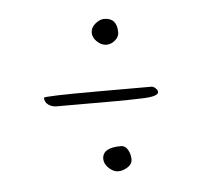

<svg xmlns="http://www.w3.org/2000/svg" viewBox="-33 -533 369 340"><g transform="rotate(-5 151.5 -363.5)"><path d="M247.1 -361.8Q247.1 -354 219.5 -353Q191.9 -352.1 172.9 -352.1H65.9Q57.6 -352.1 51.3 -356.7Q44.9 -361.3 44.9 -369.1Q44.9 -372.1 143.1 -372.1H235.8Q239.7 -372.1 243.4 -368.7Q247.1 -365.2 247.1 -361.8ZM163.1 -499Q186 -499 186 -473.1Q186 -465.3 179 -459.2Q171.9 -453.1 163.3 -453.1Q154.8 -453.1 147 -460.4Q139.2 -467.8 139.2 -476.6Q139.2 -485.4 147.2 -492.2Q155.3 -499 163.1 -499ZM172.9 -272Q140.1 -272 140.1 -252Q140.1 -243.2 148.2 -235.6Q156.2 -228 164.8 -228Q173.3 -228 181.6 -233.4Q189.9 -238.8 189.9 -247.3Q189.9 -255.9 185.5 -263.9Q181.2 -272 172.9 -272Z"/></g></svg>

Font: Amatic SC
Style: Regular
Weight: 400
Version: Version 1.004